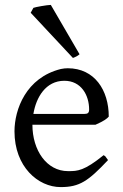

<svg xmlns="http://www.w3.org/2000/svg" viewBox="-20 -747 501 782"><path d="M343 -301C343 -287 337 -283 324 -283H116C127 -350 166 -418 242 -418C311 -418 343 -359 343 -301ZM227 15C304 15 339 -9 420 -95L412 -106C410 -110 406 -113 402 -115C323 -51 296 -50 259 -50H257C170 -50 112 -135 112 -239H369C403 -254 415 -263 423 -272C423 -380 365 -469 256 -469C247 -469 238 -468 228 -466C86 -431 39 -301 39 -212C39 -68 135 15 227 15ZM304 -526 187 -727C173 -727 122 -718 116 -715L105 -695L277 -511C288 -515 296 -519 304 -526Z"/></svg>

Font: Temporarium
Style: Regular
Weight: 400
Version: Version 1.1